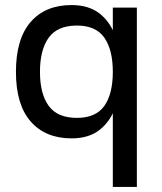

<svg xmlns="http://www.w3.org/2000/svg" viewBox="-20 -537 639 759"><path d="M426 -507H521V202H426ZM263 10Q160 10 101.5 -56.5Q43 -123 43 -253Q43 -383 101 -450Q159 -517 263 -517Q332 -517 375 -482.5Q418 -448 438 -388.5Q458 -329 458 -253Q458 -178 438 -118.5Q418 -59 375 -24.5Q332 10 263 10ZM284 -71Q359 -71 392.5 -118.5Q426 -166 426 -253Q426 -340 392.5 -388Q359 -436 284 -436Q207 -436 172.5 -388Q138 -340 138 -253Q138 -166 172.5 -118.5Q207 -71 284 -71Z"/></svg>

Font: 42dot Sans Medium
Style: Regular
Weight: 500
Designer: 42dot
Version: Version 1.000